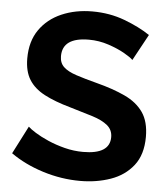

<svg xmlns="http://www.w3.org/2000/svg" viewBox="-52 -762 717 817"><g transform="rotate(5 306.5 -353.5)"><path d="M497 -524Q488 -534 459 -550.5Q430 -567 389.5 -580.5Q349 -594 306 -594Q193 -594 193 -514Q193 -485 211 -468Q229 -451 265 -439Q301 -427 355 -413Q425 -395 476.5 -371Q528 -347 555.5 -307.5Q583 -268 583 -203Q583 -127 546.5 -80.5Q510 -34 450 -13Q390 8 320 8Q240 8 161.5 -16.5Q83 -41 22 -84L83 -203Q92 -194 115 -179.5Q138 -165 171 -150.5Q204 -136 243 -126Q282 -116 322 -116Q436 -116 436 -189Q436 -220 413 -239Q390 -258 348.5 -271Q307 -284 252 -300Q184 -319 139.5 -342.5Q95 -366 73 -401.5Q51 -437 51 -492Q51 -565 85.5 -614.5Q120 -664 179 -689.5Q238 -715 310 -715Q384 -715 448 -691Q512 -667 558 -636Z"/></g></svg>

Font: Raleway
Style: Bold
Weight: 700
Designer: Matt McInerney, Pablo Impallari, Rodrigo Fuenzalida
Foundry: Matt McInerney, Pablo Impallari, Rodrigo Fuenzalida
Version: Version 4.026